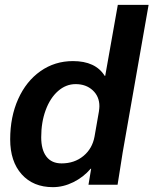

<svg xmlns="http://www.w3.org/2000/svg" viewBox="-20 -762 633 792"><path d="M22 -187Q22 -280 55 -353.5Q88 -427 147 -468.5Q206 -510 281 -510Q374 -510 412 -449H414L466 -742H593L486 -133L475 -63Q466 -7 465 0H345Q351 -39 356 -66H354Q324 -31 282.5 -10.5Q241 10 198 10Q117 10 69.5 -43Q22 -96 22 -187ZM370 -199 388 -302Q390 -316 390 -324Q390 -364 362.5 -389.5Q335 -415 292 -415Q252 -415 219.5 -386.5Q187 -358 168.5 -308Q150 -258 150 -196Q150 -144 171.5 -116Q193 -88 234 -88Q287 -88 324 -118.5Q361 -149 370 -199Z"/></svg>

Font: Sarabun
Style: Bold Italic
Weight: 700
Italic angle: -10°
Designer: Suppakit Chalermlarp | Katatrad Co.,Ltd.
Foundry: Cadson Demak Co.,Ltd.
Version: Version 1.000; ttfautohint (v1.6)